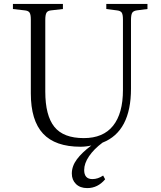

<svg xmlns="http://www.w3.org/2000/svg" viewBox="-20 -734 819 979"><path d="M424.8 225.1Q388.7 225.1 367.4 204.3Q346.2 183.6 346.2 150.9Q346.2 113.3 371.8 78.6Q397.5 43.9 445.8 7.8Q418 14.2 391.1 14.2Q261.7 14.2 199.5 -52.7Q137.2 -119.6 137.2 -257.8V-634.8Q137.2 -660.2 130.6 -669.9Q124 -679.7 105 -681.2L45.9 -688V-713.9H300.8V-688L241.2 -681.2Q223.6 -679.7 217.3 -669.4Q210.9 -659.2 210.9 -631.8V-267.1Q210.9 -145 257.1 -87.4Q303.2 -29.8 407.2 -29.8Q506.3 -29.8 556.6 -92.8Q606.9 -155.8 606.9 -274.9V-634.8Q606.9 -660.2 600.6 -669.7Q594.2 -679.2 575.2 -681.2L522 -688V-713.9H731.9V-688L678.2 -681.2Q660.2 -678.7 654.1 -668.7Q647.9 -658.7 647.9 -630.9V-282.2Q647.9 -63.5 502.9 -6.8Q459 25.9 434.1 62.5Q409.2 99.1 409.2 132.8Q409.2 179.2 451.2 179.2Q479 179.2 505.9 161.1L516.1 180.2Q478.5 225.1 424.8 225.1Z"/></svg>

Font: Literata Light
Style: Regular
Weight: 300
Designer: Latin by Veronika Burian and Jose Scaglione. Greek by Irene Vlachou. Cyrillic by Vera Evstafieva.
Foundry: TypeTogether
Version: Version 3.021